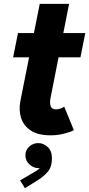

<svg xmlns="http://www.w3.org/2000/svg" viewBox="-20 -697 465 1000"><path d="M244.1 7.8Q177.7 7.8 140.1 -17.3Q102.5 -42.5 89.8 -83Q77.1 -123.5 85.9 -169.9L187 -676.8H339.8L242.7 -184.1Q238.3 -160.2 244.1 -143.8Q250 -127.4 272 -127.4Q285.6 -127.4 297.6 -132.6Q309.6 -137.7 314.5 -141.6L364.7 -19Q346.2 -8.8 312.3 -0.5Q278.3 7.8 244.1 7.8ZM48.3 -398.4 73.7 -524.9H424.3L398.9 -398.4ZM109.9 283.2 84.5 242.7 143.6 208Q151.4 203.1 165.5 195.3Q179.7 187.5 190.9 174.3Q202.1 161.1 201.7 142.1H212.4Q214.8 152.3 207.3 165.5Q199.7 178.7 178.7 178.7Q155.3 178.7 133.8 159.7Q112.3 140.6 112.3 111.8Q112.3 85 132.1 66.7Q151.9 48.3 179.7 48.3Q206.5 48.3 228.5 68.6Q250.5 88.9 250.5 127.9Q250.5 172.9 228 198.5Q205.6 224.1 174.8 242.7Z"/></svg>

Font: Reddit Sans ExtraBold
Style: Italic
Weight: 800
Italic angle: -11.25°
Designer: Stephen Hutchings
Version: Version 1.013